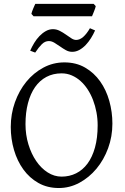

<svg xmlns="http://www.w3.org/2000/svg" viewBox="-20 -950 640 985"><path d="M481 -307.1Q481 -340.8 474.9 -373.8Q468.8 -406.7 457.5 -436.3Q446.3 -465.8 429.9 -491Q413.6 -516.1 393.1 -534.4Q372.6 -552.7 348.1 -563.2Q323.7 -573.7 295.9 -573.7Q252.4 -573.7 218 -555.4Q183.6 -537.1 159.9 -503.2Q136.2 -469.2 123.5 -420.9Q110.8 -372.6 110.8 -313Q110.8 -258.3 125.7 -209.5Q140.6 -160.6 165.8 -123.8Q190.9 -86.9 224.6 -65.4Q258.3 -43.9 295.9 -43.9Q336.4 -43.9 370.4 -60.8Q404.3 -77.6 429 -110.8Q453.6 -144 467.3 -193.4Q481 -242.7 481 -307.1ZM556.6 -315.9Q556.6 -249.5 534.7 -189.7Q512.7 -129.9 474.9 -84.5Q437 -39.1 387.2 -12.2Q337.4 14.6 281.7 14.6Q223.1 14.6 177.2 -11.2Q131.3 -37.1 99.9 -80.6Q68.4 -124 51.8 -180.7Q35.2 -237.3 35.2 -298.8Q35.2 -365.2 56.6 -425.3Q78.1 -485.4 115.2 -530.8Q152.3 -576.2 202.4 -603Q252.4 -629.9 310.1 -629.9Q370.6 -629.9 416.5 -603.3Q462.4 -576.7 493.7 -532.7Q524.9 -488.8 540.8 -432.1Q556.6 -375.5 556.6 -315.9ZM467.8 -793.9Q459 -773.9 446.8 -754.4Q434.6 -734.9 419.7 -719.2Q404.8 -703.6 387.2 -693.8Q369.6 -684.1 350.6 -684.1Q333.5 -684.1 318.1 -692.6Q302.7 -701.2 288.1 -711.7Q273.4 -722.2 259 -730.7Q244.6 -739.3 230.5 -739.3Q210.9 -739.3 194.8 -723.4Q178.7 -707.5 160.6 -680.2L134.8 -689.9Q143.6 -710 155.5 -729.7Q167.5 -749.5 182.6 -765.1Q197.8 -780.8 215.1 -790.5Q232.4 -800.3 251.5 -800.3Q270 -800.3 286.6 -791.7Q303.2 -783.2 317.9 -772.7Q332.5 -762.2 345.7 -753.7Q358.9 -745.1 370.6 -745.1Q389.2 -745.1 407 -760.7Q424.8 -776.4 441.4 -805.2ZM471.2 -918.5Q470.2 -913.1 467.8 -906Q465.3 -898.9 462.4 -891.8Q459.5 -884.8 456.8 -877.9Q454.1 -871.1 452.1 -866.7H151.9L141.1 -878.9Q142.1 -884.3 144.5 -891.1Q147 -897.9 149.9 -905Q152.8 -912.1 155.8 -918.7Q158.7 -925.3 161.1 -930.2H460.4Z"/></svg>

Font: Gentium Plus Am
Style: Regular
Weight: 400
Designer: J. Victor Gaultney, Annie Olsen, Iska Routamaa, Becca Hirsbrunner
Foundry: SIL International
Version: Version 5.000